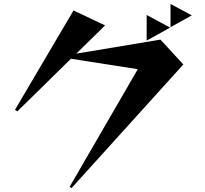

<svg xmlns="http://www.w3.org/2000/svg" viewBox="-20 -864 1040 974"><path d="M333 84 679 -513 340 -566 68 -299 56 -307 353 -811 513 -735 367 -592 794 -663 910 -537 343 90ZM724 -788 843 -724 724 -658ZM845 -844 953 -786 845 -726Z"/></svg>

Font: Tiejili SC
Style: Regular
Weight: 400
Designer: Buernia
Foundry: Ershou Xiaoxi Press
Version: Version 1.100